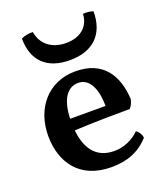

<svg xmlns="http://www.w3.org/2000/svg" viewBox="-133 -795 760 892"><g transform="rotate(-20 247.0 -348.5)"><path d="M253 -524C368 -524 433 -587 433 -700C421 -705 403 -707 383 -706C380 -643 334 -605 264 -605C194 -605 145 -643 135 -706C116 -707 94 -703 77 -695C77 -585 140 -524 253 -524ZM427 -109C395 -76 348 -57 303 -57C207 -57 170 -127 162 -210C262 -215 384 -216 436 -216C445 -226 452 -240 456 -257C450 -376 395 -467 257 -467C122 -467 37 -363 37 -228C37 -96 109 9 265 9C343 9 403 -14 452 -68C451 -84 439 -103 427 -109ZM252 -412C305 -412 335 -356 335 -268H160C164 -375 205 -412 252 -412Z"/></g></svg>

Font: Vollkorn Semibold
Style: Regular
Weight: 600
Designer: Friedrich Althausen
Foundry: Friedrich Althausen
Version: Version 4.015;PS 004.015;hotconv 1.0.88;makeotf.lib2.5.64775